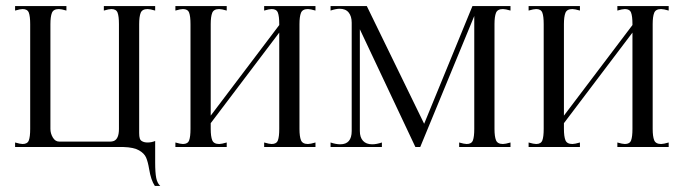

<svg xmlns="http://www.w3.org/2000/svg" viewBox="-20 -487 2265 636"><path d="M474 73Q470 49 464 35Q458 21 440.5 11Q423 1 389 0H30V-15Q47 -10 55 -10Q71 -10 75.5 -22Q80 -34 80 -60V-407Q80 -433 75.5 -445Q71 -457 55 -457Q47 -457 30 -452V-467H200V-452Q183 -457 175 -457Q157 -457 152 -444.5Q147 -432 147 -407V-60Q147 -45 155 -31.5Q163 -18 176 -18H346Q351 -18 357 -20Q374 -27 374 -60V-407Q374 -433 369.5 -445Q365 -457 349 -457Q341 -457 324 -452V-467H494V-452Q477 -457 469 -457Q451 -457 446 -444.5Q441 -432 441 -407V-60Q441 -57 441 -46Q441 -35 443 -28.5Q445 -22 451 -19Q458 -15 469 -15Q482 -15 494 -20V51Q494 85 497.5 102.5Q501 120 511 129H493Q480 110 474 73Z M586 -10Q602 -10 606.5 -22Q611 -34 611 -60V-407Q611 -433 606.5 -445Q602 -457 586 -457Q578 -457 561 -452V-467H731V-452Q714 -457 706 -457Q688 -457 683 -444.5Q678 -432 678 -407V-104L905 -404V-407Q905 -433 900.5 -445Q896 -457 880 -457Q872 -457 855 -452V-467H1025V-452Q1008 -457 1000 -457Q982 -457 977 -444.5Q972 -432 972 -407V-60Q972 -35 977 -22.5Q982 -10 1000 -10Q1008 -10 1025 -15V0H855V-15Q872 -10 880 -10Q896 -10 900.5 -22Q905 -34 905 -60V-379L678 -79V-60Q678 -35 683 -22.5Q688 -10 706 -10Q714 -10 731 -15V0H561V-15Q578 -10 586 -10Z M1107 -9Q1145 -9 1145 -53V-412Q1145 -433 1135 -445.5Q1125 -458 1105 -458Q1093 -458 1075 -452V-467H1195L1385 -77L1545 -467H1671V-452Q1654 -457 1646 -457Q1628 -457 1623 -444.5Q1618 -432 1618 -407V-60Q1618 -35 1623 -22.5Q1628 -10 1646 -10Q1654 -10 1671 -15V0H1501V-15Q1518 -10 1526 -10Q1542 -10 1546.5 -22Q1551 -34 1551 -60V-434L1372 0H1356L1172 -390V-53Q1172 -32 1182.5 -20.5Q1193 -9 1213 -9Q1227 -9 1245 -15V0H1075V-15Q1093 -9 1107 -9Z M1756 -10Q1772 -10 1776.5 -22Q1781 -34 1781 -60V-407Q1781 -433 1776.5 -445Q1772 -457 1756 -457Q1748 -457 1731 -452V-467H1901V-452Q1884 -457 1876 -457Q1858 -457 1853 -444.5Q1848 -432 1848 -407V-104L2075 -404V-407Q2075 -433 2070.5 -445Q2066 -457 2050 -457Q2042 -457 2025 -452V-467H2195V-452Q2178 -457 2170 -457Q2152 -457 2147 -444.5Q2142 -432 2142 -407V-60Q2142 -35 2147 -22.5Q2152 -10 2170 -10Q2178 -10 2195 -15V0H2025V-15Q2042 -10 2050 -10Q2066 -10 2070.5 -22Q2075 -34 2075 -60V-379L1848 -79V-60Q1848 -35 1853 -22.5Q1858 -10 1876 -10Q1884 -10 1901 -15V0H1731V-15Q1748 -10 1756 -10Z"/></svg>

Font: Viaoda Libre
Style: Regular
Weight: 400
Designer: Gydient
Version: Version 2.000